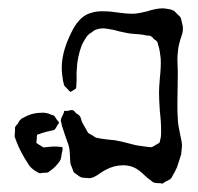

<svg xmlns="http://www.w3.org/2000/svg" viewBox="-20 -629 475 460"><path d="M404 -228Q399 -217 394 -209Q393 -207 392 -205Q391 -203 389 -201Q387 -199 383 -197Q379 -195 377 -194L369 -189L364 -190Q352 -190 348 -192Q345 -193 341 -197Q336 -200 327.5 -208Q319 -216 315 -219Q298 -233 275 -233Q253 -233 233 -222Q227 -219 215.5 -211Q204 -203 195 -202L182 -203Q174 -203 168 -208Q158 -215 157 -216Q156 -217 153 -226L149 -236Q148 -242 147.5 -257.5Q147 -273 144 -282Q141 -290 136 -304.5Q131 -319 128 -329Q128 -332 126.5 -336Q125 -340 126 -342Q126 -345 132 -357Q133 -358 133 -360Q133 -362 134 -363Q136 -364 137.5 -363.5Q139 -363 140 -363Q151 -366 154 -365Q156 -365 158.5 -362Q161 -359 162 -358Q170 -353 171 -351Q174 -347 176 -338Q177 -335 187 -318Q190 -312 191 -311Q193 -309 196 -307.5Q199 -306 201 -305Q209 -299 211 -299L221 -297Q233 -295 255 -293Q272 -290 284.5 -286.5Q297 -283 306 -281Q318 -279 334 -277Q336 -277 339.5 -276.5Q343 -276 345 -277Q347 -278 357 -284L362 -287Q363 -289 363.5 -292.5Q364 -296 365 -298Q366 -304 366 -315Q366 -338 363 -362Q361 -392 361 -407Q361 -418 363 -442Q366 -469 365 -489Q363 -508 360 -518Q359 -520 358.5 -523.5Q358 -527 357 -528Q355 -532 348 -536Q346 -540 342 -542Q339 -544 331 -544Q323 -546 312.5 -547Q302 -548 298 -548Q287 -549 279 -551Q271 -553 265 -554Q252 -558 243 -559Q233 -561 227 -561Q218 -561 210 -558Q207 -557 203.5 -554.5Q200 -552 199 -551Q192 -547 192 -546Q186 -541 176 -521Q165 -492 164 -463Q163 -454 163.5 -445.5Q164 -437 163 -428Q163 -420 162 -417Q161 -416 157 -413.5Q153 -411 151 -410Q150 -410 150 -409Q150 -408 149 -409Q148 -409 145 -412Q143 -415 139 -418.5Q135 -422 134 -424Q133 -426 132.5 -429.5Q132 -433 131 -435Q128 -452 128 -468Q128 -509 156 -561Q174 -592 198 -598Q209 -602 225 -602Q238 -602 247 -601Q256 -600 262 -599Q282 -596 298 -596Q309 -596 333 -602Q354 -609 370 -609Q375 -609 385 -607Q387 -607 391 -605.5Q395 -604 397 -603Q397 -603 405 -595Q413 -588 413 -586Q414 -584 414.5 -580.5Q415 -577 416 -575Q416 -573 417 -570Q418 -567 418 -565Q419 -556 416 -546Q413 -536 412 -534Q408 -520 407 -513Q405 -495 405 -488L406 -455L405 -380Q405 -355 406 -345Q406 -336 408 -325.5Q410 -315 411 -310Q416 -288 416 -281Q416 -277 414 -259ZM121 -240Q113 -229 102 -221L95 -216Q92 -215 84 -215L76 -214Q73 -214 70.5 -216Q68 -218 67 -218Q55 -225 49 -234Q28 -266 19 -291L15 -302L16 -316V-324Q17 -327 23 -333Q24 -335 25.5 -338Q27 -341 29 -342Q30 -344 33 -345.5Q36 -347 38 -348Q57 -359 82 -359Q92 -359 101 -355Q102 -354 105 -353.5Q108 -353 109 -352Q111 -351 113.5 -346.5Q116 -342 118 -340Q119 -339 120 -338Q121 -337 121 -335Q121 -333 120 -332Q119 -331 118 -330Q117 -328 114.5 -323.5Q112 -319 110 -318Q109 -317 105 -316.5Q101 -316 99 -315Q93 -314 86.5 -312Q80 -310 77 -309Q76 -308 73 -307.5Q70 -307 69 -306Q68 -304 68 -295L67 -287Q69 -285 71.5 -283.5Q74 -282 76 -281Q78 -280 80.5 -278Q83 -276 85 -276H87L96 -277Q103 -278 115 -278L126 -277H129Q130 -275 130 -272Q130 -269 129 -266Q128 -263 127 -254.5Q126 -246 121 -240Z"/></svg>

Font: Rubik-Burned
Style: Regular
Weight: 400
Designer: NaN (generative design), Hubert & Fischer (Rubik source font outlines)
Foundry: NaN, Hubert & Fischer
Version: Version 1.000